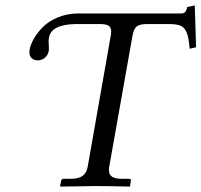

<svg xmlns="http://www.w3.org/2000/svg" viewBox="-20 -689 745 710"><path d="M160.2 -500Q157.2 -484.9 145.8 -475.3Q134.3 -465.8 119.1 -465.8Q106.9 -465.8 97.9 -473.1Q88.9 -480.5 88.9 -496.1Q88.9 -502.9 89.8 -506.8Q93.3 -524.9 105.2 -545.9Q117.2 -566.9 137.7 -588.1Q158.2 -609.4 191.7 -623.8Q225.1 -638.2 265.1 -639.2H651.9Q661.6 -639.2 666.7 -647.5Q671.9 -655.8 671.9 -663.1L700.2 -668.9L705.1 -514.2L681.2 -508.8Q678.2 -549.3 670.4 -568.4Q662.6 -587.4 648.2 -593.8Q633.8 -600.1 604 -600.1H524.9Q497.6 -600.1 486.1 -591.6Q474.6 -583 470.2 -558.1L383.8 -71.8Q382.8 -66.9 382.8 -60.1Q382.8 -43.5 394.3 -35.6Q405.8 -27.8 431.2 -27.8H458Q465.3 -27.8 463.9 -20L460.9 -1L459 1Q372.1 -1 333 -1L204.1 1L202.1 -1L206.1 -20Q207.5 -27.8 214.8 -27.8H241.2Q271 -27.8 285.6 -38.8Q300.3 -49.8 304.2 -71.8L390.1 -560.1Q391.1 -564.9 391.1 -573.2Q391.1 -587.9 381.3 -594Q371.6 -600.1 349.1 -600.1H257.8Q168.9 -597.7 161.1 -549.8Q158.7 -538.1 160.2 -524.9Q161.6 -513.2 160.2 -500Z"/></svg>

Font: Linux Libertine G
Style: Italic
Weight: 400
Italic angle: -12°
Designer: Philipp H. Poll
Foundry: Philipp H. Poll
Version: Version 5.1.3